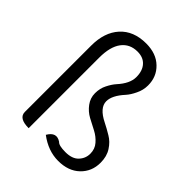

<svg xmlns="http://www.w3.org/2000/svg" viewBox="-226 -939 1083 1083"><g transform="rotate(45 316.0 -397.0)"><path d="M423 13Q343 13 270 -42Q303 -99 351 -67Q364 -51 417 -51Q470 -51 496 -78Q523 -106 523 -144Q523 -182 500 -208Q477 -235 444 -252Q412 -269 379 -286Q346 -304 323 -335Q300 -366 300 -404Q300 -443 316 -474Q332 -506 350 -526Q401 -582 401 -633Q401 -684 375 -712Q350 -740 304 -740Q243 -740 209 -695Q175 -650 175 -562V0Q95 0 95 -50V-579Q95 -684 150 -745Q206 -807 306 -807Q387 -807 434 -761Q481 -716 481 -647Q481 -609 464 -575Q448 -541 429 -520Q377 -463 377 -417Q377 -365 456 -326Q488 -310 521 -290Q554 -271 577 -235Q600 -200 600 -149Q600 -79 552 -33Q504 13 423 13Z"/></g></svg>

Font: Swei Half Moon CJK TC
Style: DemiLight
Weight: 350
Version: Version 2.125